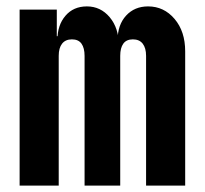

<svg xmlns="http://www.w3.org/2000/svg" viewBox="-20 -580 640 600"><path d="M41.3 0V-550H157.5V-466.8H178.4L159.4 -454.9Q159.4 -501.5 184.5 -530.7Q209.5 -560 251.5 -560Q294.4 -560 322.9 -526.1Q351.3 -492.2 351.3 -438.5L329.4 -467.6H359.5L347.5 -454.9Q347.7 -502.6 374.1 -531.3Q400.5 -560 442.7 -560Q492.3 -560 525.5 -520.9Q558.7 -481.8 558.7 -419.7V0H436.5V-405.4Q436.5 -429.9 426 -443.5Q415.5 -457 395.2 -457Q374.9 -457 365.3 -443.5Q355.7 -430.1 355.7 -405.6V0H244.3V-405.4Q244.3 -429.9 234.7 -443.5Q225.1 -457 204.8 -457Q184.5 -457 174 -443.5Q163.5 -430.1 163.5 -405.6V0Z"/></svg>

Font: JetBrains Mono
Style: Regular
Weight: 400
Monospace: yes
Designer: Philipp Nurullin, Konstantin Bulenkov
Foundry: JetBrains
Version: Version 2.305